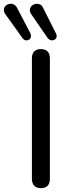

<svg xmlns="http://www.w3.org/2000/svg" viewBox="-80 -966 362 993"><path d="M131 7Q109 7 97 -5.5Q85 -18 85 -41V-664Q85 -688 97 -700Q109 -712 131 -712Q154 -712 166 -700Q178 -688 178 -664V-41Q178 -18 166.5 -5.5Q155 7 131 7ZM166 -770 82 -892Q73 -905 74.5 -916.5Q76 -928 83.5 -935.5Q91 -943 102.5 -945.5Q114 -948 125.5 -943.5Q137 -939 143 -925L210 -792Q215 -782 212 -773Q209 -764 201 -760Q193 -756 183.5 -758Q174 -760 166 -770ZM37 -768 -52 -892Q-61 -905 -60 -916.5Q-59 -928 -51.5 -935.5Q-44 -943 -33 -945.5Q-22 -948 -11 -944Q0 -940 8 -926L77 -794Q82 -783 79.5 -774Q77 -765 69.5 -760.5Q62 -756 53 -757.5Q44 -759 37 -768Z"/></svg>

Font: Nunito Medium
Style: Regular
Weight: 500
Designer: Vernon Adams
Foundry: Vernon Adams
Version: Version 3.602